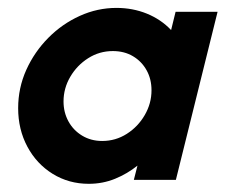

<svg xmlns="http://www.w3.org/2000/svg" viewBox="-20 -446 559 476"><path d="M200 9.7Q150.7 9.7 110.8 -14.9Q70.8 -39.6 47.9 -82.3Q25 -125 25 -177.8Q25 -227.8 45.1 -272.6Q65.3 -317.4 99.7 -352.1Q134 -386.8 177.8 -406.6Q221.5 -426.4 268.8 -426.4Q309 -426.4 344.1 -412.2Q379.2 -397.9 404.2 -371.5L415.3 -416.7H519.4L416 0H311.8L320.8 -35.4Q295.8 -15.3 265.3 -2.8Q234.7 9.7 200 9.7ZM233.3 -96.5Q266.7 -96.5 294.4 -114.2Q322.2 -131.9 338.9 -160.8Q355.6 -189.6 355.6 -222.2Q355.6 -250 343.4 -271.9Q331.2 -293.8 309.7 -306.6Q288.2 -319.4 259.7 -319.4Q226.4 -319.4 198.6 -301.7Q170.8 -284 154.2 -255.6Q137.5 -227.1 137.5 -194.4Q137.5 -167.4 149.7 -145.1Q161.8 -122.9 183.7 -109.7Q205.6 -96.5 233.3 -96.5Z"/></svg>

Font: Afacad
Style: Italic
Weight: 400
Italic angle: -14°
Designer: Kristian Moeller
Foundry: Dicotype
Version: Version 1.000